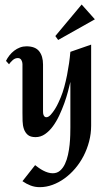

<svg xmlns="http://www.w3.org/2000/svg" viewBox="-20 -583 471 830"><path d="M374 -40Q374 -4.9 365.2 28.6Q356.4 62 341.1 91.6Q325.7 121.1 304.7 145.8Q283.7 170.4 259 188.2Q234.4 206.1 207 216.1Q179.7 226.1 151.9 226.1Q130.9 226.1 112.3 219Q93.8 211.9 77.1 200.2L131.8 130.9Q139.2 136.7 148.2 143.1Q157.2 149.4 167 154.5Q176.8 159.7 187.3 162.8Q197.8 166 208 166Q226.6 166 239.5 154.8Q252.4 143.6 260.7 126Q269 108.4 273.9 86.2Q278.8 64 281 42Q283.2 20 283.7 0.2Q284.2 -19.5 284.2 -32.2V-229Q280.3 -211.9 273.9 -187.7Q267.6 -163.6 258.1 -137Q248.5 -110.4 236.3 -84.2Q224.1 -58.1 208.7 -37.1Q193.4 -16.1 174.6 -3.2Q155.8 9.8 133.8 9.8Q111.3 9.8 99.9 -0.2Q88.4 -10.3 83.3 -25.6Q78.1 -41 77.6 -59.6Q77.1 -78.1 77.1 -95.2V-306.2Q77.1 -314.9 72.3 -323.5Q67.4 -332 57.1 -332Q44.9 -332 34.9 -323Q24.9 -314 19 -305.2L5.9 -319.8Q11.7 -332 20.8 -343.5Q29.8 -355 41.3 -363.8Q52.7 -372.6 66.2 -377.7Q79.6 -382.8 94.2 -382.8Q132.3 -382.8 149.2 -361.6Q166 -340.3 166 -304.2V-103Q166 -100.1 166.3 -95.5Q166.5 -90.8 168 -86.7Q169.4 -82.5 172.4 -79.3Q175.3 -76.2 180.2 -76.2Q189.5 -76.2 199.2 -86.9Q209 -97.7 217.8 -111.8Q226.6 -126 232.9 -140.1Q239.3 -154.3 242.2 -161.1Q251 -182.1 257.8 -207Q264.6 -231.9 269.8 -258.1Q274.9 -284.2 278.6 -309.8Q282.2 -335.4 284.2 -358.9L374 -390.1ZM231.4 -410.2 219.2 -427.2 333 -563.5 390.1 -499.5Z"/></svg>

Font: Redressed
Style: Regular
Weight: 400
Designer: Astigmatic (AOETI)
Foundry: Astigmatic (AOETI)
Version: Version 1.001